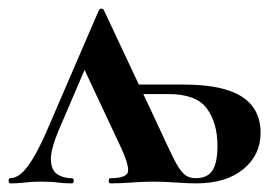

<svg xmlns="http://www.w3.org/2000/svg" viewBox="-30 -425 644 445"><path d="M396 -229Q487 -229 530.5 -201Q574 -173 574 -117Q574 -66 534 -33Q494 0 425 0Q406 0 377.5 -2Q349 -4 326 -4Q302 -4 275.5 -2Q249 0 226 0Q222 0 222 -6Q222 -12 226 -12Q267 -12 267 -30Q267 -48 250 -84L166 -263L106 -123Q87 -78 88 -54Q89 -30 103 -21Q117 -12 136 -12Q141 -12 141 -6Q141 0 136 0Q117 0 103.5 -2Q90 -4 67 -4Q48 -4 38 -3Q28 -2 18.5 -1Q9 0 -6 0Q-10 0 -10 -6Q-10 -12 -6 -12Q5 -12 17.5 -21.5Q30 -31 46 -57Q62 -83 83 -132L199 -401Q201 -405 205 -405Q209 -405 211 -401L335 -137Q358 -87 371.5 -59.5Q385 -32 396 -22Q407 -12 423 -12Q451 -12 462.5 -30Q474 -48 474 -87Q474 -140 449.5 -173.5Q425 -207 360 -207H273L265 -229Z"/></svg>

Font: Cormorant Garamond Light
Style: Regular
Weight: 300
Designer: Christian Thalmann (Catharsis Fonts)
Foundry: Catharsis Fonts
Version: Version 4.001